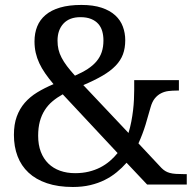

<svg xmlns="http://www.w3.org/2000/svg" viewBox="-20 -744 782 774"><path d="M573.2 0 490.2 -87.9Q472.2 -67.4 450.4 -49.6Q428.7 -31.7 402.3 -18.6Q376 -5.4 344 2.2Q312 9.8 273.9 9.8Q213.9 9.8 169.2 -5.4Q124.5 -20.5 95 -48.1Q65.4 -75.7 50.8 -114.3Q36.1 -152.8 36.1 -200.2Q36.1 -242.7 47.6 -274.2Q59.1 -305.7 79.8 -329.6Q100.6 -353.5 130.1 -371.6Q159.7 -389.6 195.8 -404.8Q176.8 -427.2 162.4 -448Q147.9 -468.8 138.4 -489.3Q128.9 -509.8 124 -531.2Q119.1 -552.7 119.1 -577.1Q119.1 -610.4 129.9 -637.2Q140.6 -664.1 163.6 -683.6Q186.5 -703.1 222.4 -713.6Q258.3 -724.1 308.1 -724.1Q356 -724.1 389.6 -712.9Q423.3 -701.7 444.6 -682.1Q465.8 -662.6 475.3 -636.7Q484.9 -610.8 484.9 -582Q484.9 -549.8 475.6 -524.9Q466.3 -500 446 -479Q425.8 -458 393.8 -439.2Q361.8 -420.4 315.9 -400.9L498 -208Q504.9 -230.5 509.3 -253.7Q513.7 -276.9 516.4 -299.1Q519 -321.3 520 -342.5Q521 -363.8 521 -381.8V-420.9H701.2V-378.9H691.9Q675.3 -378.9 659.2 -377Q643.1 -375 629.2 -367.9Q615.2 -360.8 604.2 -347.4Q593.3 -334 586.9 -311Q578.1 -278.8 566.7 -241.2Q555.2 -203.6 538.1 -166L630.9 -66.9Q638.2 -59.6 646 -54.7Q653.8 -49.8 664.3 -46.9Q674.8 -43.9 689.2 -43Q703.6 -42 724.1 -42H732.9V0ZM283.2 -45.9Q312.5 -45.9 337.6 -52Q362.8 -58.1 383.8 -68.8Q404.8 -79.6 422.4 -94.5Q439.9 -109.4 454.1 -127L232.9 -363.8Q210 -351.1 191.7 -335.7Q173.3 -320.3 160.4 -300Q147.5 -279.8 140.6 -254.4Q133.8 -229 133.8 -196.8Q133.8 -160.2 144.5 -132.1Q155.3 -104 175 -84.7Q194.8 -65.4 222.2 -55.7Q249.5 -45.9 283.2 -45.9ZM397 -581.1Q397 -601.1 392.1 -618.2Q387.2 -635.3 376.2 -647.7Q365.2 -660.2 347.4 -667.5Q329.6 -674.8 304.2 -674.8Q259.8 -674.8 235.8 -648.9Q211.9 -623 211.9 -580.1Q211.9 -561 215.8 -544.4Q219.7 -527.8 228.3 -511.5Q236.8 -495.1 250 -477.5Q263.2 -460 282.2 -439Q311.5 -451.7 333.3 -465.8Q355 -480 369.1 -496.8Q383.3 -513.7 390.1 -534.2Q397 -554.7 397 -581.1Z"/></svg>

Font: Sahl Naskh
Style: Regular
Weight: 400
Designer: Pascal Zoghbi
Version: Version 1.001